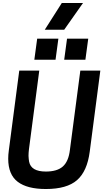

<svg xmlns="http://www.w3.org/2000/svg" viewBox="-20 -1253 695 1286"><path d="M536 -1054ZM410 -1054H280L394 -1233H536ZM571 -853ZM352 -853H210L229 -994H371ZM552 -853H410L429 -994H571ZM287 13Q162 13 98.5 -35.5Q35 -84 35 -190Q35 -216 39 -245L109 -780H243L174 -254Q171 -230 171 -209Q172 -186 175 -170Q188 -104 287 -104Q363 -104 401 -138Q439 -172 448 -247L518 -780H652L581 -237Q564 -106 496 -46.5Q428 13 287 13Z"/></svg>

Font: Tanohe Sans SemiBold
Style: Italic
Weight: 600
Designer: Village Type and Design LLC & Cristiano Sobral
Foundry: Cooper Hewitt Smithsonian Design Museum
Version: Version 1.00;September 29, 2021;FontCreator 13.0.0.2655 64-b